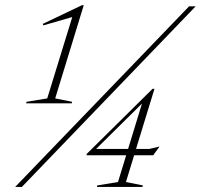

<svg xmlns="http://www.w3.org/2000/svg" viewBox="-20 -740 794 760"><path d="M167 -350.5 266 -672.5 151.5 -639.5 149.5 -645.5 304.5 -719.5H311.5L198.5 -350.5L265.5 -337L264 -331H83.5L85 -337ZM40 0 728.5 -715H754.5L66.5 0ZM584 -388.5H591.5L518.5 -150.5H571.5L611.5 -160L586.5 -125.5H511L478.5 -19.5L545.5 -6L544 0H363.5L365 -6L447 -19.5L479.5 -125.5H323V-130.5ZM487 -150.5 542 -330 360.5 -150.5Z"/></svg>

Font: Newsreader Display ExtraLight
Style: Italic
Weight: 275
Italic angle: -17°
Designer: Hugues Gentile
Foundry: Production Type
Version: Version 1.002